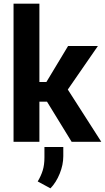

<svg xmlns="http://www.w3.org/2000/svg" viewBox="-20 -782 579 1059"><path d="M239.3 -221.2H197.3V0H54.7V-761.7H197.3V-329.6H235.8L355.5 -528.3H520L354 -288.1L538.6 0H375ZM329.1 79.6Q329.1 127 309.3 175.8Q289.6 224.6 258.3 256.8L188 218.8Q206.5 188 215.8 157.5Q225.1 127 225.1 86.4V28.8H329.1Z"/></svg>

Font: Roboto Web
Style: Bold
Weight: 700
Designer: Google
Version: Version 1.200310; 2013